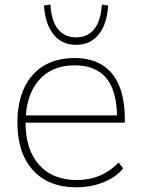

<svg xmlns="http://www.w3.org/2000/svg" viewBox="-20 -796 616 824"><path d="M54.7 -269.5Q54.7 -356.4 84 -418.9Q113.3 -481.4 168.5 -514.2Q223.6 -546.9 300.8 -546.9Q370.1 -546.9 418.5 -517.1Q466.8 -487.3 491.2 -428.7Q515.6 -370.1 515.6 -285.2V-269.5H72.3V-300.8H502.9L482.4 -288.1Q482.4 -403.3 437.5 -459.5Q392.6 -515.6 299.8 -515.6Q201.2 -515.6 145.5 -450.2Q89.8 -384.8 89.8 -268.6Q89.8 -153.3 147.9 -88.4Q206.1 -23.4 309.6 -23.4Q363.3 -23.4 407.7 -42Q452.1 -60.5 489.3 -98.6L508.8 -73.2Q477.5 -35.2 424.3 -13.7Q371.1 7.8 307.6 7.8Q188.5 7.8 121.6 -65.4Q54.7 -138.7 54.7 -269.5ZM168.9 -772.5 196.3 -776.4Q200.2 -707 228.5 -671.4Q256.8 -635.7 306.6 -635.7Q356.4 -635.7 384.8 -671.4Q413.1 -707 417 -776.4L444.3 -772.5Q439.5 -692.4 403.3 -647.9Q367.2 -603.5 306.6 -603.5Q246.1 -603.5 210 -647.9Q173.8 -692.4 168.9 -772.5Z"/></svg>

Font: Min Sans VF VF
Style: Regular
Weight: 400
Designer: Jinseong-Kim, NotoSansCJK, Nunito
Foundry: Jinseong-Kim
Version: Version 1.420;Glyphs 3.1.2 (3151)